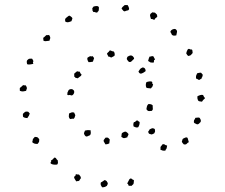

<svg xmlns="http://www.w3.org/2000/svg" viewBox="-20 -747 911 778"><path d="M499 -705.1Q492.2 -704.1 487.3 -701.7Q482.4 -699.2 477.5 -706.1Q471.7 -711.9 473.1 -713.9Q474.6 -715.8 476.6 -718.8L485.4 -726.6H497.1Q502 -718.8 502.9 -713.4Q503.9 -708 499 -705.1ZM359.4 -720.7Q371.1 -723.6 375.5 -722.2Q379.9 -720.7 380.9 -716.8Q380.9 -703.1 378.4 -701.7Q376 -700.2 374 -696.3Q369.1 -695.3 366.2 -697.3Q363.3 -699.2 358.4 -698.2Q353.5 -705.1 354.5 -708Q355.5 -710.9 353.5 -712.9ZM617.2 -678.7Q614.3 -675.8 610.8 -673.8Q607.4 -671.9 606.4 -667Q601.6 -667 599.1 -668.9Q596.7 -670.9 591.8 -669.9Q590.8 -674.8 588.9 -679.7Q586.9 -684.6 588.9 -689.5Q590.8 -692.4 593.3 -693.8Q595.7 -695.3 597.7 -697.3Q599.6 -696.3 603 -696.3Q606.4 -696.3 608.4 -695.3L616.2 -687.5ZM244.1 -660.2Q243.2 -670.9 245.1 -671.9Q247.1 -672.9 248 -674.8Q254.9 -680.7 257.3 -682.1Q259.8 -683.6 261.7 -683.6Q273.4 -676.8 273.4 -671.9L269.5 -661.1Q257.8 -656.2 252.9 -656.7Q248 -657.2 244.1 -660.2ZM694.3 -603.5Q688.5 -602.5 685.1 -602.5Q681.6 -602.5 676.8 -605.5Q672.9 -614.3 671.4 -615.7Q669.9 -617.2 670.9 -620.1Q672.9 -625 679.2 -627.9Q685.5 -630.9 691.4 -628.9Q698.2 -624 697.3 -617.7Q696.3 -611.3 694.3 -603.5ZM180.7 -582Q167 -580.1 164.1 -580.1Q161.1 -580.1 156.2 -582Q156.2 -585.9 155.3 -590.3Q154.3 -594.7 159.2 -596.7Q168 -606.4 170.9 -605Q173.8 -603.5 178.7 -605.5Q185.5 -595.7 183.1 -590.3Q180.7 -585 180.7 -582ZM85.9 -378.9Q73.2 -376 69.3 -376.5Q65.4 -377 60.5 -378.9Q60.5 -381.8 60.1 -386.7Q59.6 -391.6 64.5 -393.6Q73.2 -403.3 76.2 -401.9Q79.1 -400.4 84 -401.4Q90.8 -391.6 88.4 -386.7Q85.9 -381.8 85.9 -378.9ZM444.3 -521.5Q437.5 -516.6 435.1 -516.1Q432.6 -515.6 431.6 -513.7Q427.7 -514.6 425.8 -516.1Q423.8 -517.6 418.9 -517.6Q418 -521.5 415.5 -524.9Q413.1 -528.3 414.1 -531.2Q422.9 -539.1 423.3 -540.5Q423.8 -542 425.8 -543Q437.5 -538.1 441.4 -538.1Q446.3 -530.3 444.3 -521.5ZM756.8 -546.9Q759.8 -544.9 759.8 -540.5Q759.8 -536.1 760.7 -532.2L752.9 -523.4Q748 -521.5 745.6 -520.5Q743.2 -519.5 741.2 -521.5Q737.3 -525.4 736.8 -527.3Q736.3 -529.3 734.4 -530.3Q735.4 -535.2 736.8 -538.6Q738.3 -542 740.2 -545.9Q744.1 -550.8 749 -547.9Q753.9 -544.9 756.8 -546.9ZM498 -501Q493.2 -506.8 493.7 -509.3Q494.1 -511.7 496.1 -516.6Q509.8 -526.4 517.6 -519.5Q518.6 -518.6 521 -515.6Q523.4 -512.7 523.4 -508.8Q513.7 -500 512.2 -498Q510.7 -496.1 508.8 -496.1Q503.9 -495.1 502 -496.6Q500 -498 498 -501ZM361.3 -511.7Q359.4 -506.8 358.9 -504.4Q358.4 -502 356.4 -497.1Q351.6 -496.1 347.7 -495.6Q343.8 -495.1 338.9 -495.1Q331.1 -507.8 335 -513.7Q344.7 -520.5 348.1 -519Q351.6 -517.6 355.5 -519.5ZM608.4 -505.9Q603.5 -503.9 604 -501Q604.5 -498 602.5 -493.2Q591.8 -493.2 591.3 -493.7Q590.8 -494.1 589.8 -494.1L580.1 -500Q583 -511.7 585.9 -517.6Q590.8 -517.6 593.8 -519Q596.7 -520.5 601.6 -518.6Q603.5 -515.6 605 -512.2Q606.4 -508.8 608.4 -505.9ZM569.3 -458Q558.6 -450.2 553.7 -449.2Q545.9 -446.3 541 -457Q547.9 -468.8 551.3 -470.2Q554.7 -471.7 557.6 -473.6Q564.5 -473.6 567.9 -468.3Q571.3 -462.9 569.3 -458ZM115.2 -488.3Q93.8 -483.4 89.8 -487.3Q86.9 -499 90.3 -502.9Q93.8 -506.8 97.7 -508.8Q99.6 -508.8 103.5 -509.3Q107.4 -509.8 110.4 -508.8Q112.3 -505.9 114.3 -502Q116.2 -498 113.3 -493.2ZM302.7 -457Q306.6 -446.3 310.5 -446.3Q308.6 -438.5 307.1 -438.5Q305.7 -438.5 303.7 -436.5L294.9 -429.7Q284.2 -431.6 284.2 -433.6Q284.2 -435.5 281.2 -435.5Q281.2 -440.4 280.8 -442.9Q280.3 -445.3 281.2 -449.2Q283.2 -451.2 286.6 -453.6Q290 -456.1 292 -458Q295.9 -458 297.4 -457Q298.8 -456.1 302.7 -457ZM787.1 -422.9Q783.2 -423.8 781.2 -425.8Q779.3 -427.7 775.4 -427.7Q773.4 -430.7 774.4 -439.5Q778.3 -448.2 778.3 -448.7Q778.3 -449.2 779.3 -450.2Q780.3 -450.2 786.1 -451.7Q792 -453.1 794.9 -452.1Q798.8 -447.3 800.8 -445.3Q802.7 -443.4 800.8 -440.4Q799.8 -433.6 797.9 -432.6Q795.9 -431.6 797.9 -429.7Q794.9 -427.7 792.5 -426.3Q790 -424.8 787.1 -422.9ZM595.7 -416Q597.7 -413.1 597.2 -409.7Q596.7 -406.2 600.6 -405.3Q597.7 -394.5 595.2 -393.1Q592.8 -391.6 591.8 -388.7Q581.1 -389.6 578.1 -390.1Q575.2 -390.6 573.2 -391.6Q568.4 -402.3 573.2 -414.1Q578.1 -416 584.5 -417Q590.8 -418 595.7 -416ZM263.7 -362.3Q255.9 -360.4 252.9 -362.3Q252.9 -373 253.9 -373.5Q254.9 -374 254.9 -375Q256.8 -381.8 261.2 -384.3Q265.6 -386.7 272.5 -385.7Q274.4 -384.8 277.3 -382.3Q280.3 -379.9 280.3 -377.9Q282.2 -371.1 276.9 -364.3Q271.5 -357.4 263.7 -362.3ZM802.7 -362.3Q807.6 -351.6 809.1 -351.6Q810.5 -351.6 810.5 -348.6Q801.8 -340.8 800.8 -338.4Q799.8 -335.9 797.9 -335Q793 -335.9 788.6 -336.4Q784.2 -336.9 782.2 -340.8Q779.3 -348.6 779.8 -351.6Q780.3 -354.5 780.3 -357.4Q785.2 -359.4 790 -361.3Q794.9 -363.3 802.7 -362.3ZM100.6 -287.1Q96.7 -275.4 94.2 -273.9Q91.8 -272.5 91.8 -268.6Q78.1 -268.6 73.2 -274.4Q73.2 -277.3 72.8 -280.3Q72.3 -283.2 73.2 -286.1Q81.1 -294.9 86.4 -294.9Q91.8 -294.9 94.7 -293.9ZM595.7 -297.9Q583 -295.9 579.6 -297.9Q576.2 -299.8 573.2 -304.7Q575.2 -317.4 577.1 -320.3Q579.1 -323.2 581.1 -325.2Q592.8 -326.2 598.6 -320.3Q598.6 -308.6 599.1 -307.6Q599.6 -306.6 599.6 -304.7ZM285.2 -280.3Q283.2 -269.5 278.3 -265.6Q274.4 -266.6 271 -265.6Q267.6 -264.6 263.7 -264.6Q258.8 -270.5 258.8 -275.4Q258.8 -280.3 259.8 -287.1Q263.7 -289.1 268.6 -291Q273.4 -293 280.3 -291ZM771.5 -269.5Q776.4 -269.5 780.3 -270.5Q784.2 -271.5 789.1 -269.5Q791 -266.6 793 -262.2Q794.9 -257.8 793 -252.9Q785.2 -244.1 782.7 -243.7Q780.3 -243.2 778.3 -243.2Q765.6 -248 765.6 -252Q765.6 -262.7 769.5 -263.7ZM545.9 -252.9Q545.9 -245.1 544.4 -240.7Q543 -236.3 540 -231.4Q534.2 -229.5 530.3 -231Q526.4 -232.4 521.5 -234.4Q518.6 -243.2 522.5 -252Q527.3 -252 529.8 -255.4Q532.2 -258.8 535.2 -258.8Q539.1 -258.8 540.5 -256.3Q542 -253.9 545.9 -252.9ZM580.1 -212.9Q586.9 -221.7 585.9 -222.7Q595.7 -227.5 596.7 -227.5Q599.6 -227.5 602.5 -226.6Q605.5 -225.6 607.4 -223.6Q609.4 -213.9 607.4 -211.9Q605.5 -210 606.4 -208Q601.6 -204.1 594.7 -202.1Q584 -204.1 583 -206.5Q582 -209 580.1 -212.9ZM346.7 -219.7Q348.6 -210 347.7 -205.6Q346.7 -201.2 344.7 -199.2Q335.9 -195.3 333.5 -194.3Q331.1 -193.4 328.1 -194.3Q322.3 -198.2 320.3 -206.1Q320.3 -209 321.8 -211.4Q323.2 -213.9 324.2 -217.8Q336.9 -220.7 339.4 -219.7Q341.8 -218.8 346.7 -219.7ZM497.1 -191.4Q483.4 -185.5 479 -188Q474.6 -190.4 471.7 -192.4Q472.7 -198.2 472.7 -201.7Q472.7 -205.1 474.6 -208Q482.4 -212.9 485.8 -213.4Q489.3 -213.9 491.2 -212.9Q498 -208 498.5 -206.5Q499 -205.1 501 -204.1Q499 -196.3 497.1 -194.8Q495.1 -193.4 497.1 -191.4ZM132.8 -164.1Q127 -163.1 120.1 -165Q113.3 -167 110.4 -171.9Q112.3 -174.8 112.3 -177.7Q112.3 -180.7 113.3 -183.6Q118.2 -189.5 121.1 -192.4Q130.9 -192.4 133.8 -189Q136.7 -185.5 138.7 -183.6Q139.6 -179.7 138.7 -177.2Q137.7 -174.8 138.7 -172.9ZM424.8 -181.6Q423.8 -171.9 422.9 -166Q417 -163.1 413.1 -162.6Q409.2 -162.1 407.2 -162.1Q401.4 -170.9 400.4 -173.8Q399.4 -176.8 400.4 -179.7Q408.2 -190.4 408.2 -189.5Q416 -190.4 418.9 -188Q421.9 -185.5 424.8 -181.6ZM745.1 -170.9Q740.2 -168.9 736.8 -164.6Q733.4 -160.2 724.6 -162.1Q717.8 -168.9 716.8 -172.9Q718.8 -179.7 719.7 -182.6Q720.7 -185.5 724.6 -186.5Q738.3 -194.3 740.7 -186.5Q743.2 -178.7 745.1 -170.9ZM657.2 -157.2Q656.2 -154.3 656.2 -151.4Q656.2 -148.4 655.3 -146.5Q654.3 -143.6 652.3 -141.6Q650.4 -139.6 650.4 -136.7Q642.6 -135.7 638.2 -137.2Q633.8 -138.7 629.9 -140.6Q630.9 -145.5 630.4 -147.9Q629.9 -150.4 630.9 -152.3Q635.7 -159.2 637.2 -160.2Q638.7 -161.1 639.6 -163.1Q648.4 -162.1 648.9 -160.6Q649.4 -159.2 650.4 -159.2ZM211.9 -80.1Q190.4 -78.1 184.6 -85.9Q184.6 -88.9 186.5 -90.8Q188.5 -92.8 186.5 -96.7Q191.4 -98.6 193.8 -101.6Q196.3 -104.5 200.2 -108.4Q206.1 -108.4 208 -104Q210 -99.6 213.9 -97.7Q215.8 -85.9 213.9 -84Q211.9 -82 211.9 -80.1ZM286.1 -40Q288.1 -42 292 -40.5Q295.9 -39.1 299.8 -40Q307.6 -31.2 307.1 -29.3Q306.6 -27.3 308.6 -25.4Q305.7 -23.4 304.2 -20Q302.7 -16.6 300.8 -14.6Q296.9 -12.7 294.4 -13.2Q292 -13.7 289.1 -11.7Q279.3 -25.4 280.3 -30.3Q284.2 -34.2 286.1 -36.1Q288.1 -38.1 286.1 -40ZM510.7 -24.4Q517.6 -18.6 520.5 -18.1Q523.4 -17.6 522.5 -13.7Q522.5 -2 519 0.5Q515.6 2.9 513.7 5.9H502Q500 3.9 499.5 0.5Q499 -2.9 495.1 -2.9Q499 -10.7 501 -14.2Q502.9 -17.6 504.9 -21.5ZM417 -5.9Q417 0 413.1 5.9Q404.3 12.7 393.6 11.7Q390.6 7.8 388.7 3.4Q386.7 -1 388.7 -7.8Q393.6 -9.8 397 -12.7Q400.4 -15.6 404.3 -17.6Q414.1 -13.7 414.1 -8.8Z"/></svg>

Font: Codystar
Style: Light
Weight: 300
Version: Version 1.000